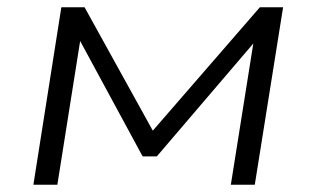

<svg xmlns="http://www.w3.org/2000/svg" viewBox="-20 -509 870 529"><path d="M72 0 149 -489H213L401 -149L696 -489H760L682 0H616L682 -415H700L412 -78H373L190 -416H204L138 0Z"/></svg>

Font: Nunito Sans 10pt Expanded Light
Style: Italic
Weight: 300
Width: 7
Italic angle: -9°
Designer: Vernon Adams
Foundry: Vernon Adams
Version: Version 3.101;gftools[0.9.27]